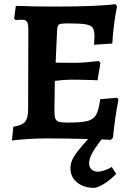

<svg xmlns="http://www.w3.org/2000/svg" viewBox="-20 -674 636 935"><path d="M524 139 546 173Q519 200 491.5 218Q464 236 441 241Q388 241 355.5 214.5Q323 188 323 145Q323 117 339.5 89.5Q356 62 409 3Q294 0 209 0Q125 0 38 10L45 -57Q87 -63 102 -81Q117 -99 117 -143L118 -524Q118 -557 112 -567.5Q106 -578 86 -578Q73 -578 55 -576L49 -585L57 -645H77Q148 -642 238 -642Q461 -642 542 -654L550 -643Q542 -606 535.5 -555Q529 -504 527 -462L438 -456L440 -496Q440 -526 431.5 -538.5Q423 -551 397.5 -555.5Q372 -560 312 -560Q286 -560 276 -558Q266 -556 262.5 -549Q259 -542 258 -526L251 -369L345 -368Q366 -368 397.5 -370.5Q429 -373 461 -377L469 -368L455 -283Q442 -283 435 -284Q365 -286 324 -286Q293 -286 247 -280L245 -137Q245 -109 249.5 -97Q254 -85 266.5 -81Q279 -77 310 -77Q376 -77 405.5 -84.5Q435 -92 448 -115Q461 -138 468 -191L550 -198L557 -189Q541 -111 530 -4L520 7L474 5Q440 50 427 75.5Q414 101 414 121Q414 140 425.5 151Q437 162 456 162Q470 162 489.5 155.5Q509 149 524 139Z"/></svg>

Font: Alegreya
Style: Bold
Weight: 700
Designer: Juan Pablo del Peral
Foundry: Huerta Tipografica
Version: Version 2.008; ttfautohint (v1.8)